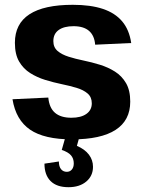

<svg xmlns="http://www.w3.org/2000/svg" viewBox="-20 -570 598 799"><path d="M280 10Q164 10 105 -30.5Q46 -71 32 -157L181 -164Q185 -121 209 -100.5Q233 -80 277 -80Q317 -80 339.5 -96Q362 -112 362 -140Q362 -166 344.5 -181Q327 -196 298.5 -204.5Q270 -213 236 -220Q202 -227 168 -237.5Q134 -248 105.5 -266Q77 -284 59.5 -314Q42 -344 42 -392Q42 -471 102.5 -510.5Q163 -550 283 -550Q357 -550 408 -533Q459 -516 488.5 -481Q518 -446 526 -391L376 -384Q373 -422 350.5 -441.5Q328 -461 286 -461Q246 -461 224 -445Q202 -429 202 -399Q202 -373 219.5 -358Q237 -343 265.5 -334Q294 -325 328 -318Q362 -311 396 -300.5Q430 -290 458.5 -272Q487 -254 504.5 -224Q522 -194 522 -147Q522 -69 461 -29.5Q400 10 280 10ZM265 209Q216 209 190.5 183.5Q165 158 165 111L225 102Q225 123 234 134Q243 145 258 145Q271 145 279 135.5Q287 126 287 110Q287 90 275.5 76.5Q264 63 237 54L252 1H310L300 37Q333 51 350 73.5Q367 96 367 124Q367 162 339 185.5Q311 209 265 209Z"/></svg>

Font: Pathway Extreme SemiCondensed
Style: Bold
Weight: 700
Width: 4
Version: Version 1.001;gftools[0.9.26]